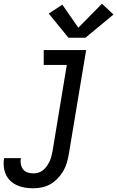

<svg xmlns="http://www.w3.org/2000/svg" viewBox="-73 -799 630 1032"><path d="M106 213Q83 213 61 209.5Q39 206 19 197Q-1 188 -16.5 173.5Q-32 159 -41 139.5Q-50 120 -52.5 97.5Q-55 75 -51 52Q-51 52 -51 51.5Q-51 51 -51 51H39Q39 51 39 51Q39 51 39 51Q36 67 39 83Q42 99 51 111Q60 123 75 128Q90 133 106 133Q120 133 133.5 129Q147 125 158.5 115.5Q170 106 178.5 94Q187 82 193 69.5Q199 57 202.5 43.5Q206 30 209 16L286 -450H162V-530H390L297 29Q293 52 286.5 75Q280 98 267.5 119.5Q255 141 237.5 159.5Q220 178 198.5 190.5Q177 203 153 208Q129 213 106 213ZM295 -596 189 -726 262 -774 348 -650 475 -779 537 -721 386 -596Z"/></svg>

Font: Iosevka Slab Medium Oblique
Style: Regular
Weight: 500
Italic angle: -9°
Monospace: yes
Designer: Belleve Invis
Foundry: Belleve Invis
Version: Version 11.1.1; ttfautohint (v1.8.3)